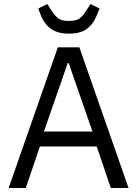

<svg xmlns="http://www.w3.org/2000/svg" viewBox="-20 -933 681 953"><path d="M618 0H530L460 -206H178L108 0H23L267 -698H374ZM439 -280 351 -533 321 -620H316L286 -533L198 -280ZM322 -766Q282 -766 255.5 -777.5Q229 -789 212.5 -808Q196 -827 186.5 -848.5Q177 -870 170 -891L215 -913L236 -880Q250 -858 267 -843.5Q284 -829 322 -829Q360 -829 377.5 -843.5Q395 -858 408 -880L429 -913L474 -891Q465 -864 450 -835Q435 -806 405.5 -786Q376 -766 322 -766Z"/></svg>

Font: IBM Plex Sans
Style: Regular
Weight: 400
Designer: Mike Abbink, Paul van der Laan, Pieter van Rosmalen
Foundry: Bold Monday
Version: Version 3.201